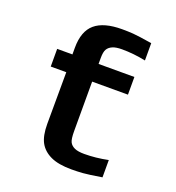

<svg xmlns="http://www.w3.org/2000/svg" viewBox="-133 -835 866 947"><g transform="rotate(20 300.0 -361.5)"><path d="M160.2 -435.5H78.6V-528.3H158.7V-563Q158.7 -650.4 205.1 -689.7Q251.5 -729 346.7 -729Q377.4 -729 405 -727.1Q432.6 -725.1 504.9 -713.4V-622.6Q440.9 -635.7 380.4 -635.7Q349.1 -635.7 331.1 -627.9Q313 -620.1 304.4 -605.7Q295.9 -591.3 295.9 -559.6V-528.3H483.9V-435.5H295.9V-176.8Q295.9 -133.8 303.7 -118.7Q311.5 -103.5 329.6 -95.2Q347.7 -86.9 380.9 -86.9Q441.4 -86.9 505.4 -100.1V-9.3Q436 2 407.2 4.2Q378.4 6.3 347.2 6.3Q279.3 6.3 238.5 -12.7Q197.8 -31.7 178.5 -66.4Q159.2 -101.1 159.2 -164.1Z"/></g></svg>

Font: Liberation Mono
Style: Bold
Weight: 700
Monospace: yes
Designer: Steve Matteson
Foundry: Ascender Corporation
Version: Version 2.1.5